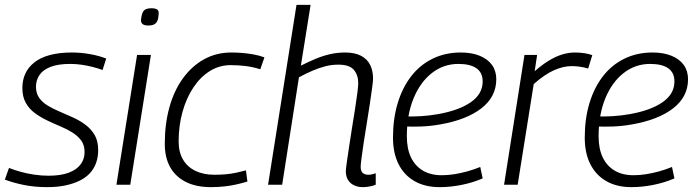

<svg xmlns="http://www.w3.org/2000/svg" viewBox="-28 -760 2857 790"><path d="M-8 -21 9 -69Q29 -61 55.5 -53.5Q82 -46 112 -41.5Q142 -37 172 -37Q222 -37 255 -49.5Q288 -62 304 -84Q320 -106 320 -134Q320 -163 306 -182Q292 -201 269.5 -215Q247 -229 219.5 -240.5Q192 -252 165 -265Q138 -278 115 -295Q92 -312 78 -337Q64 -362 64 -398Q64 -430 76 -456.5Q88 -483 113 -503Q138 -523 177 -533.5Q216 -544 268 -544Q306 -544 344 -537Q382 -530 409 -519L394 -472Q375 -479 353.5 -484.5Q332 -490 308.5 -493.5Q285 -497 261 -497Q212 -497 180.5 -485Q149 -473 134.5 -451.5Q120 -430 120 -403Q120 -376 133.5 -357Q147 -338 170 -324.5Q193 -311 220.5 -299.5Q248 -288 275 -275.5Q302 -263 325 -245.5Q348 -228 362 -203.5Q376 -179 376 -142Q376 -114 367.5 -90Q359 -66 342 -47.5Q325 -29 299.5 -16.5Q274 -4 241 3Q208 10 166 10Q114 10 70 1Q26 -8 -8 -21Z M451 0 536 -534H593L508 0ZM595 -726Q611 -726 618.5 -721Q626 -716 625 -703Q624 -685 619.5 -674.5Q615 -664 606 -659.5Q597 -655 582 -655Q568 -655 560 -660Q552 -665 552 -678Q554 -696 558 -706.5Q562 -717 571 -721.5Q580 -726 595 -726Z M840 10Q779 10 736.5 -11.5Q694 -33 672 -72.5Q650 -112 650 -168Q650 -250 669 -318.5Q688 -387 724.5 -437.5Q761 -488 811.5 -516Q862 -544 924 -544Q947 -544 970 -542Q993 -540 1015.5 -536Q1038 -532 1060 -524L1043 -475Q1011 -485 981 -488.5Q951 -492 921 -492Q875 -492 836 -468Q797 -444 768 -400.5Q739 -357 723 -300Q707 -243 707 -178Q707 -134 725 -103.5Q743 -73 776 -57Q809 -41 854 -41Q880 -41 902 -43Q924 -45 944.5 -49.5Q965 -54 984 -59L990 -13Q970 -7 946.5 -1.5Q923 4 896 7Q869 10 840 10Z M1456 -74Q1456 -57 1464 -49Q1472 -41 1488 -41Q1495 -41 1502 -42.5Q1509 -44 1518 -47V0Q1506 5 1491.5 7.5Q1477 10 1465 10Q1445 10 1429 2.5Q1413 -5 1404 -19.5Q1395 -34 1395 -55Q1395 -65 1399 -92.5Q1403 -120 1408.5 -157Q1414 -194 1420.5 -234.5Q1427 -275 1433 -312.5Q1439 -350 1442.5 -378.5Q1446 -407 1446 -418Q1446 -451 1428 -472.5Q1410 -494 1364 -494Q1336 -494 1309.5 -487Q1283 -480 1256.5 -468.5Q1230 -457 1202 -442L1133 0H1075L1192 -740H1250L1210 -490Q1240 -505 1269.5 -517.5Q1299 -530 1329.5 -537Q1360 -544 1392 -544Q1432 -544 1457.5 -530.5Q1483 -517 1495 -493Q1507 -469 1507 -436Q1507 -426 1503 -397.5Q1499 -369 1493.5 -331Q1488 -293 1481 -252Q1474 -211 1468.5 -173.5Q1463 -136 1459.5 -109.5Q1456 -83 1456 -74Z M1638 -281Q1669 -280 1703.5 -282Q1738 -284 1772 -290Q1859 -305 1908.5 -339Q1958 -373 1958 -425Q1958 -461 1932.5 -479Q1907 -497 1858 -497Q1797 -497 1749 -459.5Q1701 -422 1673.5 -355Q1646 -288 1646 -199Q1646 -148 1663 -112.5Q1680 -77 1712 -58Q1744 -39 1790 -39Q1814 -39 1840 -43Q1866 -47 1893.5 -54.5Q1921 -62 1948 -73L1958 -26Q1919 -9 1872.5 0.5Q1826 10 1781 10Q1721 10 1678 -14.5Q1635 -39 1612 -84.5Q1589 -130 1589 -194Q1589 -272 1608.5 -336Q1628 -400 1664 -446.5Q1700 -493 1752 -518.5Q1804 -544 1868 -544Q1913 -544 1946 -530.5Q1979 -517 1996.5 -492.5Q2014 -468 2014 -434Q2014 -362 1953 -314.5Q1892 -267 1783 -248Q1744 -241 1705 -239.5Q1666 -238 1633 -240Z M2182 -534 2172 -467Q2203 -494 2231 -511Q2259 -528 2285.5 -536Q2312 -544 2338 -544Q2359 -544 2377.5 -541Q2396 -538 2409 -533L2392 -478Q2376 -483 2358.5 -485.5Q2341 -488 2324 -488Q2290 -488 2251.5 -471Q2213 -454 2168 -414L2102 0H2046L2130 -534Z M2427 -281Q2458 -280 2492.5 -282Q2527 -284 2561 -290Q2648 -305 2697.5 -339Q2747 -373 2747 -425Q2747 -461 2721.5 -479Q2696 -497 2647 -497Q2586 -497 2538 -459.5Q2490 -422 2462.5 -355Q2435 -288 2435 -199Q2435 -148 2452 -112.5Q2469 -77 2501 -58Q2533 -39 2579 -39Q2603 -39 2629 -43Q2655 -47 2682.5 -54.5Q2710 -62 2737 -73L2747 -26Q2708 -9 2661.5 0.5Q2615 10 2570 10Q2510 10 2467 -14.5Q2424 -39 2401 -84.5Q2378 -130 2378 -194Q2378 -272 2397.5 -336Q2417 -400 2453 -446.5Q2489 -493 2541 -518.5Q2593 -544 2657 -544Q2702 -544 2735 -530.5Q2768 -517 2785.5 -492.5Q2803 -468 2803 -434Q2803 -362 2742 -314.5Q2681 -267 2572 -248Q2533 -241 2494 -239.5Q2455 -238 2422 -240Z"/></svg>

Font: Georama Light
Style: Italic
Weight: 300
Italic angle: -9°
Designer: Jean-Baptiste Levee
Foundry: Production Type
Version: Version 1.001